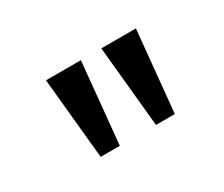

<svg xmlns="http://www.w3.org/2000/svg" viewBox="-58 -865 618 529"><g transform="rotate(-30 251.0 -600.0)"><path d="M140 -471 115 -729H226L201 -471ZM316 -471 291 -729H401L376 -471Z"/></g></svg>

Font: hexsinhala15
Style: Book
Weight: 400
Designer: Jelle Bosma - Monotype Design Team
Foundry: Monotype Imaging Inc.
Version: Version 2.003